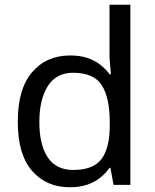

<svg xmlns="http://www.w3.org/2000/svg" viewBox="-20 -780 655 810"><path d="M275 10Q175 10 115 -59.5Q55 -129 55 -267Q55 -405 115.5 -475.5Q176 -546 276 -546Q318 -546 349 -535.5Q380 -525 403 -507Q426 -489 442 -467H448Q447 -480 444.5 -505.5Q442 -531 442 -546V-760H530V0H459L446 -72H442Q426 -49 403 -30.5Q380 -12 348.5 -1Q317 10 275 10ZM289 -63Q374 -63 408.5 -109.5Q443 -156 443 -250V-266Q443 -366 410 -419.5Q377 -473 288 -473Q217 -473 181.5 -416.5Q146 -360 146 -265Q146 -169 181.5 -116Q217 -63 289 -63Z"/></svg>

Font: ltelugu05
Style: Book
Weight: 400
Designer: Jelle Bosma - Monotype Design Team
Foundry: Monotype Imaging Inc.
Version: Version 2.003